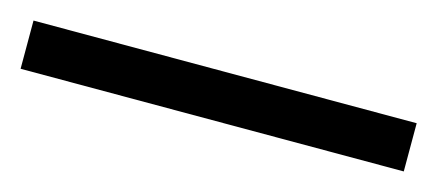

<svg xmlns="http://www.w3.org/2000/svg" viewBox="-29 -1 517 227"><g transform="rotate(15 229.5 112.5)"><path d="M-5 142V83H464V142Z"/></g></svg>

Font: Noto Serif Hentaigana EL
Style: Regular
Weight: 400
Designer: Kazuhiro Yamada
Foundry: nipponia
Version: Version 1.000